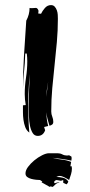

<svg xmlns="http://www.w3.org/2000/svg" viewBox="-20 -723 352 753"><path d="M121 -692Q125 -692 128 -687.5Q131 -683 131 -680L130 -670L141 -669Q146 -680 156 -691.5Q166 -703 180 -703Q189 -703 194.5 -697Q200 -691 203 -682.5Q206 -674 206.5 -665Q207 -656 207 -649Q207 -603 203 -558Q199 -513 194 -467.5Q189 -422 185 -377Q181 -332 181 -286Q181 -275 185 -265.5Q189 -256 189 -245Q189 -238 184.5 -234.5Q180 -231 174 -230Q170 -244 166 -258Q163 -270 162 -283Q162 -254 169 -229L153 -225L157 -212Q149 -190 128 -190Q115 -190 108 -201.5Q101 -213 97.5 -230Q94 -247 93.5 -266.5Q93 -286 93 -302Q93 -337 94 -371Q96 -402 96 -433L93 -383Q91 -354 91 -325Q91 -294 91.5 -264Q92 -234 95 -203Q84 -211 79 -224.5Q74 -238 72 -253Q70 -268 70 -283V-310L81 -311Q79 -322 78 -332.5Q77 -343 77 -354Q77 -386 82 -418.5Q87 -451 87 -483Q87 -491 86.5 -498Q86 -505 85 -513H79Q78 -475 74 -439Q71 -408 70 -376Q70 -440 74 -504Q78 -572 83 -642Q96 -666 96 -692Q99 -691 104 -691Q109 -691 113 -691.5Q117 -692 121 -692ZM261 -103 260 -93Q242 -97 223.5 -99.5Q205 -102 186 -104Q204 -99 223 -97Q242 -95 259 -88L256 -71H261L262 -62Q262 -51 258.5 -39.5Q255 -28 251 -17Q244 -22 233 -27.5Q222 -33 214 -33Q211 -33 207 -31.5Q203 -30 201 -29Q213 -29 226.5 -26Q240 -23 248 -11Q247 -6 241 0L228 -6V-17L219 -14L202 -17Q193 -15 192 -8L195 -4Q203 -8 211 -8Q212 -8 213 -7H214Q205 -6 200 -2Q195 2 187 10L178 8L175 10Q167 5 159 1Q151 -3 143 -8L146 -11L137 -17Q131 -17 121.5 -18Q112 -19 102.5 -21.5Q93 -24 86.5 -29Q80 -34 80 -43Q80 -55 90 -68.5Q100 -82 114.5 -94Q129 -106 145 -114Q161 -122 172 -122H206Q216 -122 224.5 -117.5Q233 -113 243 -113L251 -114L260 -109ZM165 -371Q167 -387 169 -403Q166 -388 164 -372Q162 -358 162 -343Q163 -358 165 -371ZM222 -7 223 -6Z"/></svg>

Font: Finger Paint
Style: Regular
Weight: 400
Designer: Ralph du Carrois
Foundry: Ralph du Carrois
Version: Version 1.002